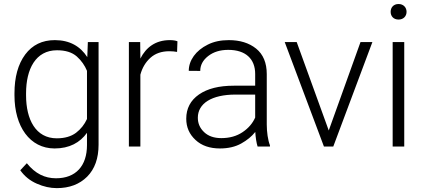

<svg xmlns="http://www.w3.org/2000/svg" viewBox="-20 -741 2147 971"><path d="M53.2 -258.8C53.2 -101.1 130.9 9.8 256.3 9.8C331.1 9.8 384.8 -20 419.9 -69.3V-7.3C419.9 98.1 363.3 160.6 263.2 160.6C206.5 160.6 158.2 137.2 115.7 84.5L82.5 120.1C104 150.4 131.8 172.9 166.5 188C200.7 203.1 234.4 210.4 267.1 210.4C331.1 210.4 382.3 190.9 420.9 152.3C459.5 113.3 478.5 59.6 478.5 -9.3V-528.3H424.3L421.4 -452.1C386.7 -506.3 333 -538.1 257.3 -538.1C193.4 -538.1 143.6 -513.7 107.4 -465.3C71.3 -416.5 53.2 -351.1 53.2 -269ZM111.8 -269C111.8 -391.6 160.2 -486.8 268.1 -486.8C311 -486.8 344.2 -476.6 368.2 -455.6C391.6 -434.6 408.7 -410.2 419.9 -382.8V-139.2C407.2 -111.3 388.7 -87.9 364.3 -69.3C339.4 -50.8 307.1 -41.5 267.1 -41.5C160.6 -41.5 111.8 -136.7 111.8 -258.8Z M877.4 -532.2C867.7 -536.1 855 -538.1 838.9 -538.1C767.1 -538.1 718.8 -502 689.9 -444.8L689 -528.3H631.8V0H689.9V-363.3C699.2 -397.9 716.3 -426.8 740.7 -448.7C765.1 -470.7 796.9 -481.9 836.4 -481.9C851.6 -481.9 863.3 -480.5 875.5 -478.5Z M1345.2 0V-6.3C1335 -31.2 1329.1 -74.2 1329.1 -110.8V-366.2C1329.1 -423.3 1311 -466.3 1275.4 -495.1C1239.7 -523.9 1193.4 -538.1 1137.2 -538.1C1096.7 -538.1 1061.5 -530.8 1031.2 -515.6C970.2 -485.8 934.6 -435.5 934.6 -382.8L992.7 -382.3C992.7 -411.6 1005.9 -436.5 1032.7 -457.5C1059.6 -478.5 1093.3 -488.8 1134.3 -488.8C1222.7 -488.8 1270.5 -442.9 1270.5 -367.2V-307.6H1162.6C1087.9 -307.6 1029.3 -293 986.3 -263.2C943.4 -233.4 921.9 -192.4 921.9 -140.6C921.9 -97.7 937.5 -62 968.8 -33.2C999.5 -4.4 1041 9.8 1092.3 9.8C1133.8 9.8 1169.9 1.5 1199.7 -15.1C1229.5 -31.7 1253.4 -51.3 1271 -73.7C1272.5 -46.4 1276.9 -18.1 1282.7 0ZM1099.1 -42.5C1062.5 -42.5 1033.2 -52.7 1012.2 -72.8C991.2 -92.8 980.5 -116.7 980.5 -145.5C980.5 -218.3 1051.3 -262.7 1170.9 -262.7H1270.5V-146.5C1257.8 -117.7 1236.8 -92.8 1207 -72.8C1177.2 -52.7 1141.6 -42.5 1099.1 -42.5Z M1419.9 -528.3 1618.2 0H1665.5L1863.3 -528.3H1803.2L1642.6 -81.1L1480.5 -528.3Z M1955.6 -681.2C1955.6 -659.2 1970.2 -642.1 1995.6 -642.1C2020.5 -642.1 2036.1 -659.2 2036.1 -681.2C2036.1 -703.1 2020.5 -720.7 1995.6 -720.7C1970.2 -720.7 1955.6 -703.1 1955.6 -681.2ZM1965.8 -528.3V0H2024.4V-528.3Z"/></svg>

Font: Vazirmatn ExtraLight
Style: Regular
Weight: 200
Designer: Saber Rastikerdar
Foundry: Saber Rastikerdar
Version: Version 33.003